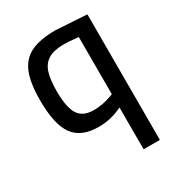

<svg xmlns="http://www.w3.org/2000/svg" viewBox="-174 -622 879 951"><g transform="rotate(-30 265.5 -146.5)"><path d="M369 -21Q333 -4 301 3.5Q269 11 233 11Q134 11 90 -49Q46 -109 46 -248Q46 -346 69 -403Q92 -460 144 -485.5Q196 -511 286 -511L462 -500V218H369ZM353 -91 369 -97V-424Q315 -430 286 -430Q230 -430 198 -411Q166 -392 153 -352.5Q140 -313 140 -247Q140 -152 166 -112.5Q192 -73 254 -73Q302 -73 353 -91Z"/></g></svg>

Font: Cairo SemiBold
Style: Regular
Weight: 600
Designer: Mohamed Gaber, the designers of Titillium
Foundry: Kief Type Foundry
Version: Version 2.009; ttfautohint (v1.5.33-1714) -l 8 -r 50 -G 200 